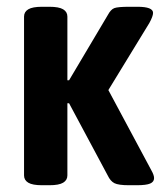

<svg xmlns="http://www.w3.org/2000/svg" viewBox="-20 -545 480 567"><path d="M104 2Q76 2 63.5 -5.5Q51 -13 51 -27V-496Q51 -510 63.5 -517.5Q76 -525 104 -525H126Q154 -525 166.5 -517.5Q179 -510 179 -496V-308H184L298 -500Q307 -517 317.5 -521Q328 -525 362 -525H386Q432 -525 432 -507Q432 -497 421 -477L300 -279L427 -42Q435 -28 435 -19Q435 -8 423.5 -3Q412 2 384 2H361Q330 2 318 -4Q306 -10 298 -27L184 -240H179V-27Q179 -13 166.5 -5.5Q154 2 126 2Z"/></svg>

Font: Asap Condensed SemiBold
Style: Regular
Weight: 600
Width: 3
Designer: Pablo Cosgaya
Foundry: Omnibus-Type
Version: Version 3.001; ttfautohint (v1.8.4.7-5d5b)